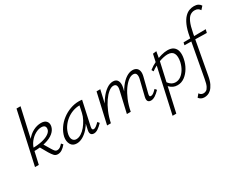

<svg xmlns="http://www.w3.org/2000/svg" viewBox="-96 -1350 2904 2277"><g transform="rotate(-30 1356.5 -211.0)"><path d="M37 0 194 -711H249L89 0ZM350 4Q320 4 301 -16Q282 -36 259 -74L195 -186L248 -196L310 -92Q325 -67 337 -54Q349 -41 369 -41Q390 -41 408 -54.5Q426 -68 443 -88L463 -65Q435 -31 407.5 -13.5Q380 4 350 4ZM116 -168 117 -208Q195 -208 254.5 -221.5Q314 -235 349.5 -259.5Q385 -284 390 -314Q395 -342 381.5 -357Q368 -372 335 -372Q296 -372 253 -348Q210 -324 176.5 -281.5Q143 -239 130 -183H99Q115 -258 156 -310.5Q197 -363 250 -390.5Q303 -418 358 -418Q408 -418 430.5 -391.5Q453 -365 446 -325Q437 -277 395 -241.5Q353 -206 282 -187Q211 -168 116 -168Z M609 6Q553 6 529 -36.5Q505 -79 516 -138Q529 -195 563.5 -246Q598 -297 648 -335Q698 -373 757 -394.5Q816 -416 876 -416Q890 -416 901 -415Q912 -414 920 -413L848 -83Q839 -41 866 -41Q882 -41 901.5 -56Q921 -71 944 -94L964 -70Q929 -34 900 -14.5Q871 5 843 5Q825 5 813 -3Q801 -11 797 -27.5Q793 -44 799 -70L838 -243L872 -277Q859 -222 832 -171.5Q805 -121 769 -81Q733 -41 691.5 -17.5Q650 6 609 6ZM629 -41Q662 -41 695.5 -62Q729 -83 758 -118Q787 -153 809 -195Q831 -237 840 -278L864 -391L892 -368Q886 -369 877 -369.5Q868 -370 860 -370Q812 -370 765 -353Q718 -336 678 -304.5Q638 -273 610 -230.5Q582 -188 572 -138Q564 -91 581 -66Q598 -41 629 -41Z M1624 5Q1606 5 1594 -3Q1582 -11 1578.5 -27Q1575 -43 1581 -69L1634 -284Q1643 -321 1634.5 -346Q1626 -371 1593 -371Q1561 -371 1525.5 -344Q1490 -317 1455.5 -268Q1421 -219 1392.5 -151Q1364 -83 1348 0H1310Q1332 -99 1366 -177Q1400 -255 1440.5 -308.5Q1481 -362 1525 -390Q1569 -418 1610 -418Q1642 -418 1663 -403.5Q1684 -389 1691 -359Q1698 -329 1686 -283L1635 -82Q1630 -64 1633 -53Q1636 -42 1650 -42Q1668 -42 1686.5 -56Q1705 -70 1728 -94L1748 -70Q1715 -35 1684 -15Q1653 5 1624 5ZM1024 0 1118 -413H1169L1076 0ZM1041 0Q1061 -89 1093.5 -165Q1126 -241 1167 -297.5Q1208 -354 1253.5 -386Q1299 -418 1344 -418Q1391 -418 1408 -382Q1425 -346 1411 -288L1340 0H1295L1361 -287Q1371 -325 1362 -348Q1353 -371 1322 -371Q1291 -371 1255 -342Q1219 -313 1184 -262.5Q1149 -212 1120.5 -144.5Q1092 -77 1076 0Z M1754 289 1921 -465 1970 -471 1948 -349 1805 289ZM1989 5Q1956 5 1930 -7Q1904 -19 1886 -38.5Q1868 -58 1858 -82L1882 -106Q1898 -76 1925 -56.5Q1952 -37 1987 -37Q2024 -37 2057 -60Q2090 -83 2115 -124Q2140 -165 2152 -218Q2167 -292 2146 -332Q2125 -372 2064 -372Q2041 -372 2011.5 -366Q1982 -360 1949.5 -348Q1917 -336 1884.5 -319Q1852 -302 1823 -280L1808 -306Q1853 -342 1903.5 -365.5Q1954 -389 2002 -402Q2050 -415 2087 -415Q2141 -415 2171 -391.5Q2201 -368 2209.5 -326.5Q2218 -285 2207 -231Q2195 -168 2163.5 -114.5Q2132 -61 2087.5 -28Q2043 5 1989 5Z M2195 289Q2167 289 2148 278.5Q2129 268 2118 252L2152 211Q2162 226 2175 234Q2188 242 2208 242Q2225 242 2242.5 233Q2260 224 2275.5 193.5Q2291 163 2302 100L2398 -422Q2414 -512 2439 -568.5Q2464 -625 2494.5 -656.5Q2525 -688 2557.5 -699.5Q2590 -711 2621 -711Q2655 -711 2677.5 -699.5Q2700 -688 2713 -666L2676 -625Q2665 -643 2648 -653.5Q2631 -664 2603 -664Q2572 -664 2544.5 -646Q2517 -628 2494.5 -579Q2472 -530 2454 -436L2358 87Q2347 152 2327 192Q2307 232 2283.5 253.5Q2260 275 2236.5 282Q2213 289 2195 289ZM2294 -365 2302 -400 2608 -404 2597 -359Z"/></g></svg>

Font: Ysabeau Office Light
Style: Italic
Weight: 300
Italic angle: -12°
Designer: Christian Thalmann (Catharsis Fonts)
Version: Version 2.001;gftools[0.9.30]; featfreeze: tnum,lnum,ss02